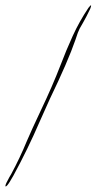

<svg xmlns="http://www.w3.org/2000/svg" viewBox="-20 -544 357 711"><path d="M1 146.5Q0 146 0 144.5Q0 138.2 14.6 112.3Q20 102.5 21.5 100.6Q53.7 41 79.6 -22Q96.2 -61 129.9 -132.3Q173.8 -224.1 204.1 -302.7Q225.1 -357.9 249.5 -411.4Q273.9 -464.8 307.6 -515.1Q314.9 -524.4 316.9 -524.4Q317.4 -524.4 317.4 -522.9Q317.4 -520 314 -511.2Q298.8 -479.5 287.6 -460.2Q276.4 -440.9 274.9 -438Q269 -427.2 259.3 -396.5Q231.9 -316.9 164.6 -177.7Q145.5 -136.2 127.4 -94.7Q83.5 7.3 29.8 106Q27.3 111.3 16.4 128.9Q5.4 146.5 1 146.5Z"/></svg>

Font: Terrible Cursive
Style: Regular
Weight: 400
Designer: GGBotNet
Foundry: GGBotNet
Version: 1.00